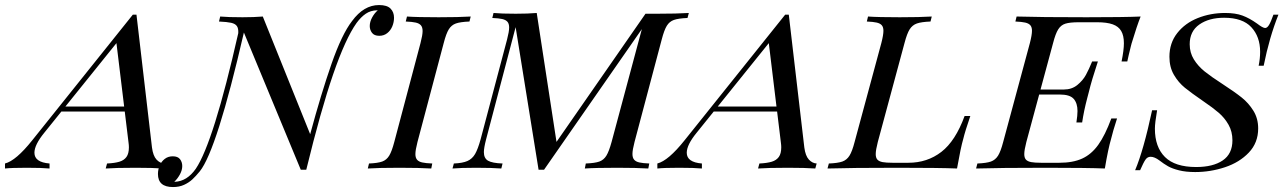

<svg xmlns="http://www.w3.org/2000/svg" viewBox="-103 -674 5141 768"><path d="M554.2 -20 548.8 0Q508.8 -2.9 439.9 -2.9Q359.4 -2.9 319.8 0L325.2 -20Q356 -21.5 374.5 -27.1Q393.1 -32.7 402.8 -46.1Q412.6 -59.6 412.6 -84.5Q412.6 -93.3 411.1 -104L396 -228H142.6L74.2 -143.1Q34.7 -94.7 34.7 -63Q34.7 -24.9 95.2 -20V0Q65.4 -2.9 3.9 -2.9Q-57.1 -2.9 -83 0V-20Q-39.1 -31.2 25.9 -112.8L428.2 -615.2H442.9L504.9 -84Q509.3 -50.8 522.9 -35.9Q536.6 -21 554.2 -20ZM362.8 -501.5 158.7 -248H393.6Z M1473.1 -603Q1473.1 -585.4 1466.3 -568.8Q1459.5 -552.2 1446 -541.5Q1432.6 -530.8 1414.1 -530.8Q1394 -530.8 1385 -542.7Q1376 -554.7 1376 -569.8Q1376 -586.4 1385.3 -603.8Q1394.5 -621.1 1408.2 -632.8H1405.3Q1379.4 -632.3 1360.1 -619.1Q1340.8 -606 1323.2 -582Q1278.8 -519.5 1229.5 -376.5Q1180.2 -233.4 1122.1 4.9H1100.1L872.6 -543.9Q764.2 -73.7 696.3 11.2Q680.2 30.8 666.3 43.7Q652.3 56.6 633.1 65.4Q613.8 74.2 588.9 74.2Q528.8 74.2 528.8 22Q528.8 4.4 535.6 -11.7Q542.5 -27.8 555.9 -38.3Q569.3 -48.8 587.9 -48.8Q608.4 -48.8 617.2 -37.1Q626 -25.4 626 -9.8Q626 6.3 616.9 23.2Q607.9 40 594.2 53.2H596.2Q645 51.3 680.2 1Q751 -104 850.1 -541.5Q851.1 -560.5 844.5 -569.8Q837.9 -579.1 821.8 -582.8Q805.7 -586.4 772.9 -587.9L777.8 -607.9Q809.1 -605 867.2 -605Q913.6 -605 948.2 -607.9L1137.7 -137.2Q1181.6 -299.8 1223.1 -418.7Q1264.6 -537.6 1305.2 -589.8Q1352.1 -653.8 1413.1 -653.8Q1445.3 -653.8 1459.2 -639.6Q1473.1 -625.5 1473.1 -603Z M1558.6 -57.6Q1558.6 -43 1565.2 -35.2Q1571.8 -27.3 1585.9 -24.2Q1600.1 -21 1626 -20L1622.1 0Q1575.2 -2.9 1495.1 -2.9Q1411.1 -2.9 1368.2 0L1373 -20Q1408.2 -21.5 1425.8 -27.8Q1443.4 -34.2 1453.9 -51.5Q1464.4 -68.8 1474.1 -106L1579.1 -502Q1587.4 -533.7 1587.4 -549.8Q1587.4 -564.9 1580.6 -572.8Q1573.7 -580.6 1559.8 -583.7Q1545.9 -586.9 1520 -587.9L1524.9 -607.9Q1564.9 -605 1651.9 -605Q1732.4 -605 1779.8 -607.9L1774.9 -587.9Q1738.3 -586.4 1720.5 -580.1Q1702.6 -573.7 1692.1 -556.6Q1681.6 -539.6 1671.9 -502L1566.9 -106Q1558.6 -73.7 1558.6 -57.6Z M2652.3 -622.1 2647 -602.1Q2610.4 -600.6 2592.5 -594.2Q2574.7 -587.9 2564.2 -570.8Q2553.7 -553.7 2543.9 -516.1L2435.1 -106Q2426.8 -74.2 2426.8 -58.1Q2426.8 -43 2433.6 -35.2Q2440.4 -27.3 2454.3 -24.2Q2468.3 -21 2494.1 -20L2490.2 0Q2443.4 -2.9 2366.2 -2.9Q2278.3 -2.9 2236.3 0L2240.2 -20Q2276.9 -21.5 2294.4 -27.8Q2312 -34.2 2322.5 -51.3Q2333 -68.4 2343.3 -106L2464.4 -557.6L2073.2 4.9H2051.3L1959.5 -565.4L1841.3 -116.2Q1832.5 -82 1832.5 -65.4Q1832.5 -41 1849.1 -31.2Q1865.7 -21.5 1907.2 -20L1902.3 0Q1865.7 -2.9 1801.3 -2.9Q1739.7 -2.9 1707 0L1712.4 -20Q1747.6 -21.5 1766.8 -30Q1786.1 -38.6 1797.4 -58.1Q1808.6 -77.6 1819.3 -116.2L1925.3 -516.1Q1933.6 -547.9 1933.6 -564Q1933.6 -579.1 1926.8 -586.9Q1919.9 -594.7 1906 -597.9Q1892.1 -601.1 1866.2 -602.1L1871.1 -622.1Q1902.3 -619.1 1960 -619.1Q2009.3 -619.1 2043.9 -622.1L2123 -106.4L2479 -619.1H2527.3Q2604 -619.1 2652.3 -622.1Z M3163.6 -20 3158.2 0Q3118.2 -2.9 3049.3 -2.9Q2968.8 -2.9 2929.2 0L2934.6 -20Q2965.3 -21.5 2983.9 -27.1Q3002.4 -32.7 3012.2 -46.1Q3022 -59.6 3022 -84.5Q3022 -93.3 3020.5 -104L3005.4 -228H2752L2683.6 -143.1Q2644 -94.7 2644 -63Q2644 -24.9 2704.6 -20V0Q2674.8 -2.9 2613.3 -2.9Q2552.2 -2.9 2526.4 0V-20Q2570.3 -31.2 2635.3 -112.8L3037.6 -615.2H3052.2L3114.3 -84Q3118.7 -50.8 3132.3 -35.9Q3146 -21 3163.6 -20ZM2972.2 -501.5 2768.1 -248H3002.9Z M3750 -118.2Q3740.2 -85.4 3725.1 0Q3655.3 -2.9 3487.3 -2.9Q3302.2 -2.9 3207 0L3212.4 -20Q3248.5 -21.5 3266.4 -27.8Q3284.2 -34.2 3294.9 -51.3Q3305.7 -68.4 3315.4 -106L3422.4 -502Q3430.7 -534.2 3430.7 -550.8Q3430.7 -565.4 3424.1 -573Q3417.5 -580.6 3403.6 -583.7Q3389.6 -586.9 3364.3 -587.9L3369.1 -607.9Q3409.2 -605 3496.1 -605Q3576.7 -605 3624 -607.9L3619.1 -587.9Q3582.5 -586.4 3564.5 -580.1Q3546.4 -573.7 3535.6 -556.6Q3524.9 -539.6 3515.1 -502L3408.2 -106Q3399.9 -73.7 3399.9 -57.6Q3399.9 -43 3406.5 -35.6Q3413.1 -28.3 3427.2 -25.6Q3441.4 -22.9 3467.3 -22.9H3530.3Q3606 -22.9 3662.4 -66.4Q3718.8 -109.9 3755.4 -210H3778.3Q3757.3 -148.9 3750 -118.2Z M4459.5 -607.9Q4444.8 -571.3 4423.3 -500L4420.4 -488.8Q4409.7 -445.8 4406.2 -428.2H4383.3Q4392.6 -473.6 4392.6 -501Q4392.6 -531.7 4381.8 -550Q4371.1 -568.4 4347.7 -576.7Q4324.2 -585 4285.6 -585H4212.4Q4176.3 -585 4158.4 -579.3Q4140.6 -573.7 4129.9 -556.6Q4119.1 -539.6 4109.4 -502L4059.1 -315.9H4152.3Q4184.1 -315.9 4206.3 -334Q4228.5 -352.1 4240.7 -374.5Q4252.9 -397 4265.6 -428.2H4288.6Q4263.2 -351.6 4252.4 -306.2L4246.1 -282.2Q4232.4 -230.5 4225.6 -184.1H4202.6Q4207 -212.4 4207 -230Q4207 -261.2 4191.7 -278.6Q4176.3 -295.9 4136.2 -295.9H4053.7L4002.4 -106Q3994.1 -73.7 3994.1 -57.6Q3994.1 -43 4000.7 -35.6Q4007.3 -28.3 4021.5 -25.6Q4035.6 -22.9 4061.5 -22.9H4134.3Q4189 -22.9 4225.8 -39.8Q4262.7 -56.6 4290 -94.7Q4317.4 -132.8 4342.3 -200.2H4365.2Q4348.1 -147.5 4341.3 -118.2Q4329.6 -78.6 4316.4 0Q4246.6 -2.9 4081.5 -2.9Q3896.5 -2.9 3801.3 0L3806.6 -20Q3842.8 -21.5 3860.6 -27.8Q3878.4 -34.2 3889.2 -51.3Q3899.9 -68.4 3909.7 -106L4016.6 -502Q4024.9 -534.2 4024.9 -550.8Q4024.9 -565.4 4018.3 -573Q4011.7 -580.6 3997.8 -583.7Q3983.9 -586.9 3958.5 -587.9L3963.4 -607.9Q4057.6 -605 4242.7 -605Q4393.6 -605 4459.5 -607.9Z M4951.7 -411.1H4931.6Q4937.5 -439.9 4937.5 -466.8Q4937.5 -527.3 4902.3 -565.2Q4867.2 -603 4793.5 -603Q4732.9 -603 4694.3 -575.9Q4655.8 -548.8 4655.8 -497.1Q4655.8 -463.4 4672.4 -436.5Q4689 -409.7 4715.3 -388.4Q4741.7 -367.2 4785.6 -338.9Q4835.9 -306.2 4863.8 -283.9Q4891.6 -261.7 4910.6 -231Q4929.7 -200.2 4929.7 -160.2Q4929.7 -103 4892.3 -63.7Q4855 -24.4 4796.9 -5.1Q4738.8 14.2 4677.7 14.2Q4640.1 14.2 4613 7.3Q4585.9 0.5 4569.1 -9Q4552.2 -18.6 4534.7 -32.2Q4515.1 -46.9 4499.5 -46.9Q4486.8 -46.9 4479 -35.6Q4471.2 -24.4 4457.5 6.8H4437.5Q4471.2 -72.8 4505.4 -232.9H4525.4Q4516.6 -182.1 4516.6 -159.2Q4516.6 -85.9 4556.9 -45.9Q4597.2 -5.9 4681.6 -5.9Q4749 -5.9 4787.8 -32.2Q4826.7 -58.6 4826.7 -112.8Q4826.7 -147.5 4811.3 -174.8Q4795.9 -202.1 4772.2 -222.7Q4748.5 -243.2 4710.4 -269Q4662.1 -302.2 4636.5 -323Q4610.8 -343.8 4592.8 -374.5Q4574.7 -405.3 4574.7 -446.8Q4574.7 -502 4606 -541.7Q4637.2 -581.5 4688.2 -601.8Q4739.3 -622.1 4797.4 -622.1Q4838.9 -622.1 4866.7 -611.8Q4894.5 -601.6 4924.8 -580.1Q4948.2 -562 4957.5 -562Q4965.8 -562 4973.1 -574.2Q4980.5 -586.4 4990.7 -615.2H5010.7Q4974.6 -525.4 4951.7 -411.1Z"/></svg>

Font: TypoPRO Playfair Display SC
Style: Italic
Weight: 400
Italic angle: -14°
Designer: Claus Eggers Sørensen
Foundry: Claus Eggers Sørensen
Version: Version 1.004;PS 001.004;hotconv 1.0.70;makeotf.lib2.5.58329